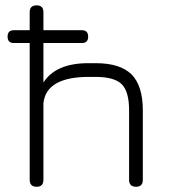

<svg xmlns="http://www.w3.org/2000/svg" viewBox="-20 -714 650 734"><path d="M120 0C120 0 120 0 120 0C102.5 0 93.5 -9 93.5 -26.5C93.5 -26.5 93.5 -26.5 93.5 -26.5C93.5 -26.5 93.5 -667.5 93.5 -667.5C93.5 -685 102.5 -693.5 120 -693.5C120 -693.5 120 -693.5 120 -693.5C137.5 -693.5 146 -685 146 -667.5C146 -667.5 146 -667.5 146 -667.5C146 -667.5 146 -398.5 146 -398.5C177.5 -448 235 -472.5 318 -472.5C318 -472.5 318 -472.5 318 -472.5C318 -472.5 346 -472.5 346 -472.5C408.5 -472.5 454 -458 483 -429.5C511.5 -400.5 526 -355 526 -292.5C526 -292.5 526 -292.5 526 -292.5C526 -292.5 526 -26.5 526 -26.5C526 -9 517.5 0 500 0C500 0 500 0 500 0C482.5 0 473.5 -9 473.5 -26.5C473.5 -26.5 473.5 -26.5 473.5 -26.5C473.5 -26.5 473.5 -292.5 473.5 -292.5C473.5 -340 464 -373.5 445.5 -392C426.5 -410.5 393.5 -420 346 -420C346 -420 346 -420 346 -420C346 -420 318 -420 318 -420C266.5 -420 225.5 -412 196 -395.5C166.5 -379 149.5 -353.5 146 -319C146 -319 146 -319 146 -319C146 -319 146 -26.5 146 -26.5C146 -9 137.5 0 120 0ZM292.5 -549.5C292.5 -549.5 33.5 -549.5 33.5 -549.5C17 -549.5 9 -557.5 9 -574C9 -574 9 -574 9 -574C9 -590.5 17 -598.5 33.5 -598.5C33.5 -598.5 33.5 -598.5 33.5 -598.5C33.5 -598.5 292.5 -598.5 292.5 -598.5C309 -598.5 317 -590.5 317 -574C317 -574 317 -574 317 -574C317 -557.5 309 -549.5 292.5 -549.5C292.5 -549.5 292.5 -549.5 292.5 -549.5Z"/></svg>

Font: Jura-Fortis-Regular
Style: Regular
Weight: 500
Designer: Daniel Johnson, Alexei Vanyashin, Mirko Velimirovic
Foundry: Daniel Johnson
Version: ""